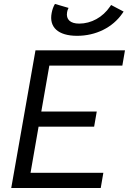

<svg xmlns="http://www.w3.org/2000/svg" viewBox="-20 -947 649 967"><path d="M36.6 0H487.3L500.5 -76.7H133.8L174.3 -309.1H454.1L467.3 -385.3H188L228.5 -616.7H596.2L609.4 -693.4H158.7ZM368.2 -766.6C462.9 -766.6 547.4 -808.6 596.2 -879.4L602.5 -888.7L539.6 -921.9L534.2 -914.1C497.6 -859.9 439.5 -828.1 378.9 -828.1C334 -828.1 311.5 -849.1 317.9 -885.7C318.8 -892.1 321.3 -899.9 325.2 -907.2L256.8 -927.2C249 -915 243.2 -897.9 240.2 -881.8C226.1 -809.6 273.4 -766.6 368.2 -766.6Z"/></svg>

Font: Cascadia Code SemiLight
Style: Italic
Weight: 350
Italic angle: -10°
Monospace: yes
Designer: Aaron Bell
Foundry: Saja Typeworks
Version: Version 2404.023